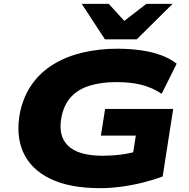

<svg xmlns="http://www.w3.org/2000/svg" viewBox="-20 -970 986 1001"><path d="M503 11Q342 11 241 -38.5Q140 -88 100.5 -177.5Q61 -267 85 -387Q104 -472 149 -534Q194 -596 261.5 -636.5Q329 -677 413.5 -696.5Q498 -716 592 -716Q656 -716 713.5 -708Q771 -700 819 -682.5Q867 -665 901 -638L823 -481Q771 -515 715 -528.5Q659 -542 588 -542Q509 -542 449.5 -524Q390 -506 352.5 -467Q315 -428 301 -362Q281 -263 334.5 -210.5Q388 -158 516 -158Q565 -158 610 -164Q655 -170 704 -183L669 -141L688 -263H506L528 -402H883L828 -50Q780 -32 724 -18Q668 -4 611 3.5Q554 11 503 11ZM527 -765 406 -950H547L628 -861L743 -950H880L693 -765Z"/></svg>

Font: Nunito Sans 10pt Expanded Black
Style: Italic
Weight: 900
Width: 7
Italic angle: -9°
Designer: Vernon Adams
Foundry: Vernon Adams
Version: Version 3.101;gftools[0.9.27]